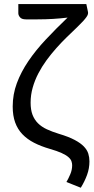

<svg xmlns="http://www.w3.org/2000/svg" viewBox="-20 -736 450 922"><path d="M402.5 -678.5Q403.5 -674 402.2 -668.2Q401 -662.5 395.2 -654.2Q389.5 -646 378.8 -634.2Q368 -622.5 350 -605Q327 -583 301.2 -558Q275.5 -533 250.8 -505.2Q226 -477.5 203.5 -446.8Q181 -416 164 -383.2Q147 -350.5 137 -315.2Q127 -280 127 -243Q127 -209 136 -185.2Q145 -161.5 162.2 -144.2Q179.5 -127 204.8 -115.2Q230 -103.5 262.5 -93.5Q309.5 -79.5 338.2 -64.2Q367 -49 382.8 -32.5Q398.5 -16 404 1.8Q409.5 19.5 409.5 39Q409.5 72.5 398.2 103.5Q387 134.5 368 165.5L299 138Q308.5 122 317.5 100.8Q326.5 79.5 326.5 57.5Q326.5 48 323 38Q319.5 28 308.2 18.2Q297 8.5 275.8 -1.2Q254.5 -11 219.5 -21Q176.5 -33.5 143.5 -50.5Q110.5 -67.5 87.5 -91.5Q64.5 -115.5 52.8 -148Q41 -180.5 41 -224.5Q41 -283 61 -336.8Q81 -390.5 116.2 -442.5Q151.5 -494.5 199.8 -546Q248 -597.5 304.5 -651.5Q271.5 -647.5 235 -645.2Q198.5 -643 160.5 -643H104.5Q84.5 -643 76.2 -652.8Q68 -662.5 68 -672.5V-716.5H394.5Z"/></svg>

Font: Lato-Regular
Style: Regular
Weight: 400
Designer: Lukasz Dziedzic with Adam Twardoch and Botio Nikoltchev
Foundry: tyPoland Lukasz Dziedzic
Version: Version 2.015; 2015-08-06; http://www.latofonts.com/